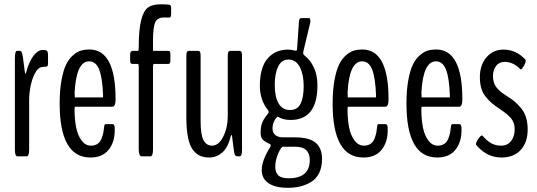

<svg xmlns="http://www.w3.org/2000/svg" viewBox="-20 -728 2500 894"><path d="M61.5 0Q49.3 0 49.3 -31.2V-453.6Q49.3 -491.2 59.1 -491.2H72.8Q78.1 -491.2 81.1 -484.4Q84 -477.5 86.9 -460L95.7 -392.6Q97.7 -384.3 99.1 -384.3Q101.1 -384.3 102.1 -392.6Q115.2 -440.9 135.5 -467.8Q155.8 -494.6 177.7 -495.1H185.5Q195.8 -495.1 199.7 -489.7Q203.6 -484.4 203.6 -471.7V-436.5Q203.6 -424.8 201.7 -421.1Q199.7 -417.5 193.8 -417.5Q175.8 -416.5 172.9 -415.5Q155.3 -411.6 141.8 -385Q128.4 -358.4 122.1 -325.4Q115.7 -292.5 115.7 -261.7V-31.2Q115.7 0 104 0Z M329.1 -274.4H459Q460 -274.4 460 -283.2Q457 -365.7 441.9 -404.1Q426.8 -442.4 395 -442.4Q335.9 -442.4 327.6 -300.8Q327.6 -274.4 329.1 -274.4ZM514.2 -120.1Q514.2 -65.9 485.6 -30.3Q457 5.4 400.9 5.4Q257.8 5.4 257.8 -246.1Q257.8 -308.1 266.4 -354.7Q274.9 -401.4 288.1 -428Q301.3 -454.6 320.3 -470.9Q339.4 -487.3 357.2 -492.4Q375 -497.6 396 -497.6Q518.1 -497.6 518.1 -266.1Q518.1 -231 503.4 -231H330.6Q327.1 -231 327.1 -220.7Q327.1 -172.4 334.5 -135.3Q341.8 -98.1 359.6 -74Q377.4 -49.8 403.8 -49.8Q421.9 -49.8 434.3 -58.3Q446.8 -66.9 452.9 -83Q459 -99.1 461.2 -110.6Q463.4 -122.1 465.3 -140.1Q466.3 -149.9 471.7 -149.9H504.9Q514.2 -149.9 514.2 -129.9Z M638.7 0Q633.3 0 629.6 -8.5Q626 -17.1 626 -32.2V-416.5Q626 -430.2 622.6 -430.2H597.7Q591.8 -430.2 588.9 -433.6Q585.9 -437 585.9 -447.8V-472.2Q585.9 -491.2 597.7 -491.2H622.6Q626 -491.2 626 -507.3Q626 -589.8 637.2 -634Q648.4 -678.2 669.2 -693.1Q689.9 -708 727.1 -708Q756.8 -708 766.6 -706.1Q770 -705.6 771.7 -704.8Q773.4 -704.1 775.1 -700.4Q776.9 -696.8 776.9 -690.4V-666Q776.9 -646.5 770.5 -646.5H742.2Q712.9 -646.5 702.6 -623.8Q692.4 -601.1 692.4 -535.6V-494.1Q692.4 -491.2 693.8 -491.2H762.7Q768.6 -491.2 771 -487.8Q773.4 -484.4 773.4 -474.1V-447.8Q773.4 -437.5 771 -433.8Q768.6 -430.2 762.7 -430.2H696.8Q692.4 -430.2 692.4 -416.5V-32.2Q692.4 0 680.2 0Z M955.1 5.4Q930.7 5.4 912.6 -2.2Q894.5 -9.8 879.2 -29.1Q863.8 -48.3 855.7 -86.7Q847.7 -125 847.7 -182.1V-466.8Q847.7 -481.4 850.6 -486.3Q853.5 -491.2 859.4 -491.2H901.9Q908.2 -491.2 911.1 -486.3Q914.1 -481.4 914.1 -466.8V-164.6Q914.1 -101.1 927.5 -75.4Q940.9 -49.8 967.3 -49.8Q998.5 -49.8 1019.5 -92Q1040.5 -134.3 1040.5 -186V-466.8Q1040.5 -481.4 1043.5 -486.3Q1046.4 -491.2 1052.7 -491.2H1094.7Q1101.1 -491.2 1104 -486.3Q1106.9 -481.4 1106.9 -466.8V-30.8Q1106.9 0 1095.7 0H1085.9Q1079.1 0 1075.4 -4.4Q1071.8 -8.8 1069.3 -24.4L1060.5 -93.3Q1059.6 -99.6 1057.1 -99.6Q1056.2 -99.6 1054.2 -92.8Q1041.5 -40.5 1014.6 -17.6Q987.8 5.4 955.1 5.4Z M1330.6 -215.8Q1365.2 -215.8 1379.6 -245.1Q1394 -274.4 1394 -327.6Q1394 -380.9 1376 -415.8Q1357.9 -450.7 1323.7 -450.7Q1290.5 -450.7 1274.9 -417.7Q1259.3 -384.8 1259.3 -333Q1259.3 -276.9 1277.3 -246.3Q1295.4 -215.8 1330.6 -215.8ZM1323.7 102.1Q1422.4 102.1 1422.4 17.1Q1422.4 -44.9 1354.5 -44.9H1298.3Q1289.1 -44.9 1275.4 -13.2Q1261.7 18.6 1261.7 48.8Q1261.7 73.2 1275.1 87.6Q1288.6 102.1 1323.7 102.1ZM1320.8 146.5Q1261.2 146.5 1230 124.8Q1198.7 103 1198.7 64.5Q1198.7 18.6 1238.8 -43.9Q1240.7 -47.9 1240.7 -50.8Q1240.7 -55.2 1237.3 -57.1Q1214.4 -66.9 1203.9 -77.6Q1193.4 -88.4 1193.4 -109.9Q1193.4 -117.2 1194.1 -123.8Q1194.8 -130.4 1195.3 -135.5Q1195.8 -140.6 1197.8 -146.2Q1199.7 -151.9 1200.4 -155.3Q1201.2 -158.7 1204.1 -164.1Q1207 -169.4 1208 -171.4Q1209 -173.3 1212.9 -178.7Q1216.8 -184.1 1217.3 -185.1Q1217.8 -186 1222.4 -191.9Q1227.1 -197.8 1227.5 -198.2Q1231 -203.1 1231 -207Q1231 -211.9 1228 -214.8Q1189.9 -262.7 1189.9 -329.6Q1189.9 -378.4 1202.9 -415Q1215.8 -451.7 1246.3 -474.4Q1276.9 -497.1 1322.3 -497.1Q1334.5 -497.1 1355 -492.2Q1362.8 -490.2 1363.3 -499.5L1371.6 -623Q1372.1 -636.7 1375.5 -640.4Q1378.9 -644 1386.2 -644H1418.9Q1422.4 -644 1424.3 -637.2Q1426.3 -630.4 1424.8 -624L1392.1 -486.8Q1389.6 -475.1 1398.9 -468.8Q1423.3 -450.7 1440.7 -415.3Q1458 -379.9 1458 -330.1Q1458 -169.4 1332.5 -169.4Q1298.3 -169.4 1272.5 -185.1Q1263.2 -177.7 1256.1 -162.8Q1249 -147.9 1249 -129.4Q1249 -110.4 1261.7 -99.4Q1274.4 -88.4 1298.8 -88.4H1353.5Q1420.4 -88.4 1450 -63.2Q1479.5 -38.1 1479.5 12.7Q1479.5 50.3 1466.1 77.4Q1452.6 104.5 1429 118.9Q1405.3 133.3 1378.7 139.9Q1352.1 146.5 1320.8 146.5Z M1600.1 -274.4H1730Q1731 -274.4 1731 -283.2Q1728 -365.7 1712.9 -404.1Q1697.8 -442.4 1666 -442.4Q1606.9 -442.4 1598.6 -300.8Q1598.6 -274.4 1600.1 -274.4ZM1785.2 -120.1Q1785.2 -65.9 1756.6 -30.3Q1728 5.4 1671.9 5.4Q1528.8 5.4 1528.8 -246.1Q1528.8 -308.1 1537.4 -354.7Q1545.9 -401.4 1559.1 -428Q1572.3 -454.6 1591.3 -470.9Q1610.4 -487.3 1628.2 -492.4Q1646 -497.6 1667 -497.6Q1789.1 -497.6 1789.1 -266.1Q1789.1 -231 1774.4 -231H1601.6Q1598.1 -231 1598.1 -220.7Q1598.1 -172.4 1605.5 -135.3Q1612.8 -98.1 1630.6 -74Q1648.4 -49.8 1674.8 -49.8Q1692.9 -49.8 1705.3 -58.3Q1717.8 -66.9 1723.9 -83Q1730 -99.1 1732.2 -110.6Q1734.4 -122.1 1736.3 -140.1Q1737.3 -149.9 1742.7 -149.9H1775.9Q1785.2 -149.9 1785.2 -129.9Z M1943.8 -274.4H2073.7Q2074.7 -274.4 2074.7 -283.2Q2071.8 -365.7 2056.6 -404.1Q2041.5 -442.4 2009.8 -442.4Q1950.7 -442.4 1942.4 -300.8Q1942.4 -274.4 1943.8 -274.4ZM2128.9 -120.1Q2128.9 -65.9 2100.3 -30.3Q2071.8 5.4 2015.6 5.4Q1872.6 5.4 1872.6 -246.1Q1872.6 -308.1 1881.1 -354.7Q1889.6 -401.4 1902.8 -428Q1916 -454.6 1935.1 -470.9Q1954.1 -487.3 1971.9 -492.4Q1989.7 -497.6 2010.7 -497.6Q2132.8 -497.6 2132.8 -266.1Q2132.8 -231 2118.2 -231H1945.3Q1941.9 -231 1941.9 -220.7Q1941.9 -172.4 1949.2 -135.3Q1956.5 -98.1 1974.4 -74Q1992.2 -49.8 2018.6 -49.8Q2036.6 -49.8 2049.1 -58.3Q2061.5 -66.9 2067.6 -83Q2073.7 -99.1 2075.9 -110.6Q2078.1 -122.1 2080.1 -140.1Q2081.1 -149.9 2086.4 -149.9H2119.6Q2128.9 -149.9 2128.9 -129.9Z M2437 -125Q2437 -65.4 2404.8 -30Q2372.6 5.4 2314.9 5.4Q2246.1 5.4 2197.3 -53.2Q2196.3 -55.2 2196.3 -56.6Q2196.3 -65.4 2207 -81.3Q2217.8 -97.2 2224.1 -97.2Q2225.6 -97.2 2226.6 -96.2Q2247.6 -71.8 2267.6 -60.8Q2287.6 -49.8 2313 -49.8Q2343.8 -49.8 2360.1 -71.8Q2376.5 -93.8 2376.5 -126Q2376.5 -156.7 2360.1 -176.5Q2343.8 -196.3 2306.2 -221.2Q2283.2 -236.8 2269.5 -248.3Q2255.9 -259.8 2241.7 -277.3Q2227.5 -294.9 2220.9 -317.4Q2214.4 -339.8 2214.4 -369.1Q2214.4 -424.8 2244.9 -460.9Q2275.4 -497.1 2324.7 -497.1Q2382.3 -497.1 2425.8 -451.2Q2427.7 -449.2 2427.7 -445.3Q2427.7 -435.5 2418.7 -420.2Q2409.7 -404.8 2404.8 -404.8Q2403.8 -404.8 2403.3 -405.3Q2371.1 -439.9 2329.1 -439.9Q2303.7 -439.9 2289.6 -420.7Q2275.4 -401.4 2275.4 -373.5Q2275.4 -342.8 2290.5 -322.5Q2305.7 -302.2 2337.9 -282.2Q2360.8 -268.1 2376 -255.4Q2391.1 -242.7 2406.5 -224.1Q2421.9 -205.6 2429.4 -180.7Q2437 -155.8 2437 -125Z"/></svg>

Font: BenchNine
Style: Regular
Weight: 400
Designer: Vernon Adams
Foundry: Vernon Adams
Version: Version 1 ; ttfautohint (v0.92.18-e454-dirty) -l 8 -r 50 -G 